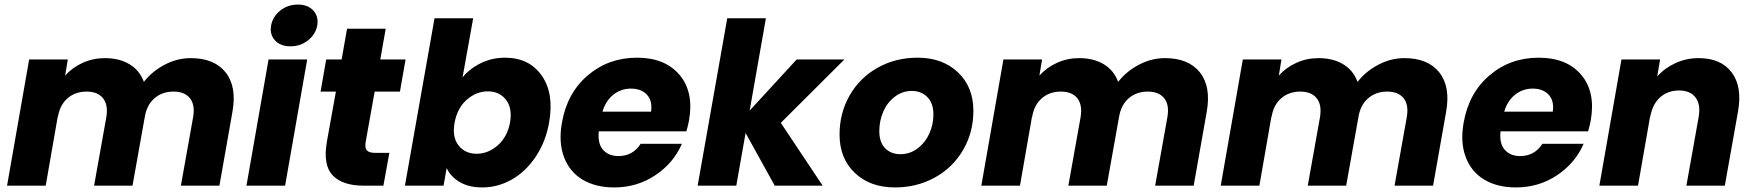

<svg xmlns="http://www.w3.org/2000/svg" viewBox="-20 -821 7755 849"><path d="M779.8 0 834 -303.2Q843.3 -357.4 819.8 -386.7Q796.4 -416 747.1 -416Q697.3 -416 663.1 -386.5Q628.9 -356.9 620.1 -303.2L565.9 0H396L450.2 -303.2Q459 -357.4 435.5 -386.7Q412.1 -416 362.8 -416Q313 -416 278.8 -386.5Q244.6 -356.9 235.8 -303.2V-308.1L182.1 0H11.2L108.9 -558.1H279.8L268.1 -486.8Q299.8 -522.5 345.7 -543.2Q391.6 -564 443.8 -564Q507.8 -564 552.7 -536.9Q597.7 -509.8 616.2 -459Q652.8 -505.9 708.3 -534.9Q763.7 -564 823.2 -564Q927.7 -564 977.8 -500.7Q1027.8 -437.5 1007.8 -326.2L950.2 0Z M1069.8 0 1167.5 -558.1H1338.4L1240.7 0ZM1264.6 -616.2Q1219.7 -616.2 1195.8 -642.6Q1171.9 -668.9 1178.7 -708Q1186 -747.6 1219.2 -774.2Q1252.4 -800.8 1297.4 -800.8Q1341.8 -800.8 1365.7 -774.2Q1389.6 -747.6 1382.8 -708Q1375.5 -669.4 1342.3 -642.8Q1309.1 -616.2 1264.6 -616.2Z M1425.3 -193.8 1465.3 -416H1397.5L1422.4 -558.1H1490.7L1514.6 -693.8H1685.5L1661.6 -558.1H1773.4L1748.5 -416H1636.7L1596.7 -191.9Q1592.8 -166.5 1602.5 -155.8Q1612.3 -145 1640.6 -145H1701.7L1675.3 0H1588.4Q1495.1 0 1451.4 -45.2Q1407.7 -90.3 1425.3 -193.8Z M2025.4 -479Q2057.6 -518.1 2106.7 -542Q2155.8 -565.9 2213.4 -565.9Q2319.3 -565.9 2375 -487.5Q2430.7 -409.2 2408.2 -279.8Q2393.1 -193.8 2348.6 -127.7Q2304.2 -61.5 2242.7 -26.9Q2181.2 7.8 2112.3 7.8Q2053.7 7.8 2013.4 -15.6Q1973.1 -39.1 1955.1 -78.1L1941.4 0H1770.5L1901.4 -740.2H2072.3ZM2235.4 -279.8Q2246.1 -343.8 2217 -380.4Q2188 -417 2137.2 -417Q2085.9 -417 2043.9 -379.9Q2002 -342.8 1990.2 -278.8Q1978.5 -214.8 2007.6 -178Q2036.6 -141.1 2087.4 -141.1Q2138.7 -141.1 2181.2 -178.5Q2223.6 -215.8 2235.4 -279.8Z M2770 -429.2Q2726.6 -429.2 2692.6 -402.6Q2658.7 -376 2644 -327.1H2858.9Q2865.7 -375.5 2840.6 -402.3Q2815.4 -429.2 2770 -429.2ZM2995.1 -185.1Q2959 -100.6 2878.2 -46.4Q2797.4 7.8 2695.8 7.8Q2613.8 7.8 2556.2 -26.6Q2498.5 -61 2473.9 -126.5Q2449.2 -191.9 2464.8 -278.8Q2487.8 -410.2 2579.3 -488Q2670.9 -565.9 2796.9 -565.9Q2920.4 -565.9 2984.6 -490.2Q3048.8 -414.6 3026.9 -289.1Q3022.9 -267.6 3015.1 -240.2H2627.9Q2622.1 -186.5 2646.5 -158.7Q2670.9 -130.9 2714.8 -130.9Q2778.3 -130.9 2813 -185.1Z M3064.9 0 3195.8 -740.2H3366.7L3294.9 -332L3502.9 -558.1H3713.9L3432.6 -277.8L3617.7 0H3405.8L3276.9 -232.9L3235.8 0Z M4284.2 -331.1Q4284.2 -235.4 4238.5 -157.5Q4192.9 -79.6 4113.5 -35.9Q4034.2 7.8 3937.5 7.8Q3827.6 7.8 3760 -56.4Q3692.4 -120.6 3692.4 -226.1Q3692.4 -321.3 3737.1 -399.2Q3781.7 -477.1 3860.8 -521.5Q3939.9 -565.9 4037.6 -565.9Q4147.5 -565.9 4215.8 -501.2Q4284.2 -436.5 4284.2 -331.1ZM3868.2 -241.2Q3868.2 -191.9 3894 -165.5Q3919.9 -139.2 3961.4 -139.2Q4003.9 -139.2 4037.8 -165Q4071.8 -190.9 4089.6 -231Q4107.4 -271 4107.4 -314.9Q4107.4 -365.2 4080.3 -392.1Q4053.2 -418.9 4012.2 -418.9Q3969.7 -418.9 3936 -392.8Q3902.3 -366.7 3885.3 -326.4Q3868.2 -286.1 3868.2 -241.2Z M5087.9 0 5142.1 -303.2Q5151.4 -357.4 5127.9 -386.7Q5104.5 -416 5055.2 -416Q5005.4 -416 4971.2 -386.5Q4937 -356.9 4928.2 -303.2L4874 0H4704.1L4758.3 -303.2Q4767.1 -357.4 4743.7 -386.7Q4720.2 -416 4670.9 -416Q4621.1 -416 4586.9 -386.5Q4552.7 -356.9 4543.9 -303.2V-308.1L4490.2 0H4319.3L4417 -558.1H4587.9L4576.2 -486.8Q4607.9 -522.5 4653.8 -543.2Q4699.7 -564 4752 -564Q4815.9 -564 4860.8 -536.9Q4905.8 -509.8 4924.3 -459Q4960.9 -505.9 5016.4 -534.9Q5071.8 -564 5131.3 -564Q5235.8 -564 5285.9 -500.7Q5335.9 -437.5 5315.9 -326.2L5258.3 0Z M6146.5 0 6200.7 -303.2Q6210 -357.4 6186.5 -386.7Q6163.1 -416 6113.8 -416Q6064 -416 6029.8 -386.5Q5995.6 -356.9 5986.8 -303.2L5932.6 0H5762.7L5816.9 -303.2Q5825.7 -357.4 5802.2 -386.7Q5778.8 -416 5729.5 -416Q5679.7 -416 5645.5 -386.5Q5611.3 -356.9 5602.5 -303.2V-308.1L5548.8 0H5377.9L5475.6 -558.1H5646.5L5634.8 -486.8Q5666.5 -522.5 5712.4 -543.2Q5758.3 -564 5810.5 -564Q5874.5 -564 5919.4 -536.9Q5964.4 -509.8 5982.9 -459Q6019.5 -505.9 6075 -534.9Q6130.4 -564 6189.9 -564Q6294.4 -564 6344.5 -500.7Q6394.5 -437.5 6374.5 -326.2L6316.9 0Z M6757.3 -429.2Q6713.9 -429.2 6679.9 -402.6Q6646 -376 6631.3 -327.1H6846.2Q6853 -375.5 6827.9 -402.3Q6802.7 -429.2 6757.3 -429.2ZM6982.4 -185.1Q6946.3 -100.6 6865.5 -46.4Q6784.7 7.8 6683.1 7.8Q6601.1 7.8 6543.5 -26.6Q6485.8 -61 6461.2 -126.5Q6436.5 -191.9 6452.1 -278.8Q6475.1 -410.2 6566.7 -488Q6658.2 -565.9 6784.2 -565.9Q6907.7 -565.9 6971.9 -490.2Q7036.1 -414.6 7014.2 -289.1Q7010.3 -267.6 7002.4 -240.2H6615.2Q6609.4 -186.5 6633.8 -158.7Q6658.2 -130.9 6702.1 -130.9Q6765.6 -130.9 6800.3 -185.1Z M7437 0 7491.2 -303.2Q7501 -359.4 7477.3 -390.1Q7453.6 -420.9 7404.8 -420.9Q7354.5 -420.9 7320.6 -390.4Q7286.6 -359.9 7276.9 -303.2V-308.1L7223.1 0H7052.2L7149.9 -558.1H7320.8L7308.1 -482.9Q7340.8 -520 7388.7 -542Q7436.5 -564 7491.2 -564Q7589.8 -564 7637.5 -500.7Q7685.1 -437.5 7665 -326.2L7606.9 0Z"/></svg>

Font: Poppins
Style: Bold Italic
Weight: 700
Italic angle: -10°
Designer: Ninad Kale (Devanagari), Jonny Pinhorn (Latin)
Foundry: Indian Type Foundry
Version: Version 3.200;PS 1.000;hotconv 16.6.54;makeotf.lib2.5.65590